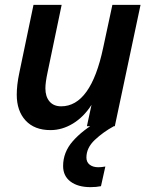

<svg xmlns="http://www.w3.org/2000/svg" viewBox="-20 -520 625 791"><path d="M453 0H338L357 -88Q325 -38 280.5 -11Q236 16 188 16Q122 16 85.5 -23.5Q49 -63 49 -130Q49 -149 51.5 -171.5Q54 -194 60 -222L118 -500H234L176 -222Q167 -180 167 -156Q167 -122 184 -102Q201 -82 232 -82Q354 -82 405 -323L443 -500H559ZM414 166 396 247Q377 251 353 251Q301 251 270.5 228Q240 205 240 164Q240 107 280 61.5Q320 16 387 -22L449 0Q405 24 370.5 56.5Q336 89 336 129Q336 148 349.5 158.5Q363 169 385 169Q398 169 414 166Z"/></svg>

Font: Wix Madefor Text SemiBold
Style: Italic
Weight: 600
Italic angle: -12°
Designer: Dalton Maag Ltd
Foundry: Dalton Maag Ltd
Version: Version 3.100